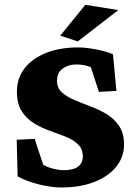

<svg xmlns="http://www.w3.org/2000/svg" viewBox="-20 -786 569 814"><path d="M239.3 8.8Q198.2 8.8 146.5 -3.9Q94.7 -16.6 54.7 -38.1L50.8 -193.4L127 -197.3L163.1 -87.9Q178.7 -78.1 203.6 -71.3Q228.5 -64.5 251 -64.5Q291 -64.5 311 -79.6Q331.1 -94.7 331.1 -122.1Q331.1 -154.3 311 -173.8Q291 -193.4 259.3 -206.1Q227.5 -218.8 191.4 -231.4Q155.3 -244.1 123.5 -263.7Q91.8 -283.2 71.8 -314.9Q51.8 -346.7 51.8 -398.4Q51.8 -454.1 84 -496.1Q116.2 -538.1 174.8 -561.5Q233.4 -585 312.5 -585Q333 -585 360.4 -581.1Q387.7 -577.1 414.1 -570.8Q440.4 -564.5 459 -555.7L473.6 -400.4L399.4 -396.5L365.2 -501Q337.9 -512.7 302.7 -512.7Q270.5 -512.7 246.1 -495.6Q221.7 -478.5 221.7 -443.4Q221.7 -413.1 242.2 -394.5Q262.7 -376 294.9 -362.3Q327.1 -348.6 363.8 -335Q400.4 -321.3 432.6 -301.8Q464.8 -282.2 485.4 -251.5Q505.9 -220.7 505.9 -172.9Q505.9 -120.1 472.7 -79.1Q439.5 -38.1 379.9 -14.6Q320.3 8.8 239.3 8.8ZM309.6 -610.4 235.4 -634.8 341.8 -765.6 481.4 -743.2Z"/></svg>

Font: Crimson Pro Black
Style: Regular
Weight: 900
Designer: Jacques Le Bailly
Foundry: Baron von Fonthausen
Version: Version 1.003